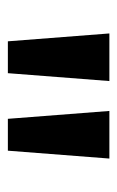

<svg xmlns="http://www.w3.org/2000/svg" viewBox="75 -829 298 488"><g transform="rotate(90 224.0 -585.0)"><path d="M186 -714 166 -456H85L65 -714ZM383 -714 363 -456H282L262 -714Z"/></g></svg>

Font: Noto Sans Bassa Vah SemiBold
Style: Regular
Weight: 600
Designer: Monotype Design Team
Foundry: Monotype Imaging Inc.
Version: Version 2.002; ttfautohint (v1.8.4.7-5d5b)